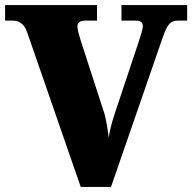

<svg xmlns="http://www.w3.org/2000/svg" viewBox="-20 -734 755 754"><path d="M86 -609 297 0H416L618 -584C638 -642 650 -653 680 -653H715V-714H457V-653H514C534 -653 541 -643 541 -633C541 -619 533 -596 524 -568L429 -283C421 -260 410 -217 407 -194C404 -221 395 -273 390 -288L296 -578C291 -595 284 -616 284 -631C284 -645 295 -653 313 -653H361V-714H0V-653H30C50 -653 74 -644 86 -609Z"/></svg>

Font: Noto Serif Lao Black
Style: Regular
Weight: 900
Designer: Monotype Design Team
Foundry: Monotype Imaging Inc.
Version: Version 2.003